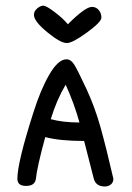

<svg xmlns="http://www.w3.org/2000/svg" viewBox="-20 -676 480 696"><path d="M313 -651Q329 -651 338.5 -639Q348 -627 347.5 -611.5Q347 -596 295 -558Q243 -520 222 -520Q199 -520 151 -559.5Q103 -599 103 -622Q103 -636 115.5 -646Q128 -656 138 -655.5Q148 -655 178.5 -632Q209 -609 226 -588Q289 -651 313 -651ZM110 -27Q106 -2 74.5 -2Q43 -2 43 -28Q43 -87 101 -268Q127 -351 159 -406Q191 -461 221 -461Q237 -461 249 -442Q261 -423 292.5 -355.5Q324 -288 345 -212.5Q366 -137 391 -28Q391 -15 382 -7.5Q373 0 360 0Q328 0 320 -28L285 -165Q197 -165 144 -179Q114 -69 110 -27ZM218 -369Q185 -313 164 -244Q208 -232 268 -232Q249 -301 218 -369Z"/></svg>

Font: Patrick Hand SC
Style: Regular
Weight: 400
Designer: Patrick Wagesreiter
Foundry: Patrick Wagesreiter
Version: Version 1.003;PS 001.003;hotconv 1.0.70;makeotf.lib2.5.58329